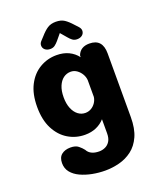

<svg xmlns="http://www.w3.org/2000/svg" viewBox="-164 -776 948 1127"><g transform="rotate(-20 309.5 -212.0)"><path d="M297.5 248.5Q256.5 248.5 216.5 240.8Q176.5 233 143.8 217.8Q111 202.5 91.5 178.5Q72 154.5 72 121Q72 85 93.5 68Q115 51 149 51Q181 51 198.2 65Q215.5 79 226.5 93.5Q236 112 255 121.2Q274 130.5 301.5 130.5Q321.5 130.5 339.5 122.2Q357.5 114 369 95.5Q380.5 77 380.5 46.5V-41.5Q359 -17 327.8 -3.2Q296.5 10.5 257.5 10.5Q200.5 10.5 152.5 -18.2Q104.5 -47 76 -102.5Q47.5 -158 47.5 -239Q47.5 -320 76 -375Q104.5 -430 152.5 -458.2Q200.5 -486.5 257.5 -486.5Q300.5 -486.5 333.2 -470.8Q366 -455 387.5 -426.5L388 -438.5Q406 -484.5 462 -484.5Q544 -484.5 544 -393.5V4Q544 76.5 522.5 124Q501 171.5 465 198.8Q429 226 385.2 237.2Q341.5 248.5 297.5 248.5ZM302.5 -109.5Q322.5 -109.5 339.2 -119.2Q356 -129 367 -145.5Q378 -162 380.5 -181V-286Q379 -306.5 368.2 -324.5Q357.5 -342.5 340.5 -354.5Q323.5 -366.5 302.5 -366.5Q277.5 -366.5 257.2 -351.8Q237 -337 225 -308.5Q213 -280 213 -239Q213 -198.5 225 -169.5Q237 -140.5 257.2 -125Q277.5 -109.5 302.5 -109.5ZM438 -596.5Q450 -583.5 450 -570Q450 -553.5 437.5 -543Q425 -532.5 405 -532.5Q388 -532.5 376 -541.5Q364 -550.5 353.5 -563.5L321 -601.5L289 -563Q278 -550 266.2 -541.2Q254.5 -532.5 237.5 -532.5Q217.5 -532.5 205 -543Q192.5 -553.5 192.5 -570Q192.5 -584.5 204.5 -596.5L224 -617.5Q247.5 -644.5 268.5 -658.2Q289.5 -672 321 -672Q353 -672 373.8 -658.2Q394.5 -644.5 418.5 -617.5Z"/></g></svg>

Font: Sono Monospace
Style: Bold
Weight: 700
Designer: Tyler Finck
Foundry: Tyler Finck
Version: Version 2.112